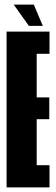

<svg xmlns="http://www.w3.org/2000/svg" viewBox="-20 -812 242 832"><path d="M8.5 0H194.5V-96H139V-295.5H193.5V-390H139V-579H194.5V-675H8.5ZM105 -700H165.5L126.5 -792H39.5Z"/></svg>

Font: Anybody UltraCondensed
Style: Bold
Weight: 700
Width: 1
Version: Version 1.113;gftools[0.9.25]